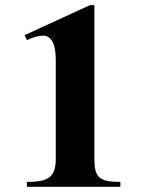

<svg xmlns="http://www.w3.org/2000/svg" viewBox="-20 -723 570 743"><path d="M84 0V-19Q115.2 -19 136.5 -22.9Q157.7 -26.9 170.9 -36.9Q184.1 -46.9 189.9 -64.2Q195.8 -81.5 195.8 -107.9V-490.2Q195.8 -508.8 193.6 -525.9Q191.4 -543 185.8 -556.2Q180.2 -569.3 170.7 -577.1Q161.1 -585 146.5 -585Q134.8 -585 119.4 -581.1Q104 -577.1 84 -567.9L75.2 -586.9L328.1 -703.1H345.2V-107.9Q345.2 -81.5 349.4 -64.2Q353.5 -46.9 364.5 -36.9Q375.5 -26.9 395 -22.9Q414.6 -19 445.8 -19V0Z"/></svg>

Font: Tai Heritage Pro
Style: Bold
Weight: 700
Designer: Faah Baccam, Walt Agee, Victor Gaultney, Annie Olsen, Eric Hays
Foundry: SIL International
Version: Version 2.600